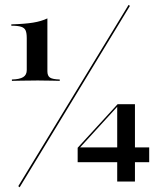

<svg xmlns="http://www.w3.org/2000/svg" viewBox="-20 -714 665 803"><path d="M29.8 -375.8V-381.5Q62.1 -382.3 77 -391.5Q91.9 -400.8 91.9 -421V-554.8Q91.9 -575.8 87.1 -586.7Q82.3 -597.6 68.5 -602Q54.8 -606.5 27.4 -606.5V-612.1Q83.9 -613.7 118.5 -619.4Q153.2 -625 178.2 -637.1V-416.1Q178.2 -396.8 189.1 -389.5Q200 -382.3 229.8 -381.5V-375.8Q215.3 -376.6 198.4 -376.6Q181.5 -376.6 166.1 -377Q150.8 -377.4 137.9 -377.4Q124.2 -377.4 106 -377Q87.9 -376.6 68.5 -376.6Q49.2 -376.6 29.8 -375.8ZM62.1 69.4 56.5 64.5 517.7 -693.5 523.4 -689.5ZM304.8 -35.5V-96L471.8 -278.2L474.2 -271.8L312.9 -95.2L311.3 -97.6H604V-35.5ZM470.2 45.2V-271.8L471.8 -278.2H544.4V45.2Z"/></svg>

Font: Playfair 144pt SemiExpanded SemiBold
Style: Regular
Weight: 600
Width: 6
Designer: Claus Eggers Sørensen
Foundry: Claus Eggers Sørensen
Version: Version 2.203